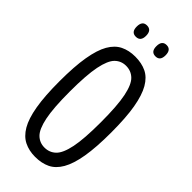

<svg xmlns="http://www.w3.org/2000/svg" viewBox="-275 -915 975 975"><g transform="rotate(45 212.5 -427.0)"><path d="M212 10Q168 10 133.5 -7Q99 -24 75.5 -64Q52 -104 40 -173.5Q28 -243 28 -349Q28 -456 40 -526Q52 -596 75 -636Q98 -676 132.5 -693Q167 -710 212 -710Q258 -710 292.5 -693.5Q327 -677 350.5 -636.5Q374 -596 386 -526.5Q398 -457 398 -351Q398 -244 386 -174Q374 -104 350.5 -63.5Q327 -23 292.5 -6.5Q258 10 212 10ZM212 -57Q248 -57 273 -81Q298 -105 311 -168Q324 -231 324 -350Q324 -469 311 -532.5Q298 -596 273 -620Q248 -644 212 -644Q177 -644 152.5 -620Q128 -596 115 -532Q102 -468 102 -349Q102 -231 115 -168Q128 -105 152.5 -81Q177 -57 212 -57ZM283 -783Q250 -783 250 -823Q250 -864 283 -864Q316 -864 316 -823Q316 -783 283 -783ZM142 -783Q109 -783 109 -823Q109 -864 142 -864Q176 -864 176 -823Q176 -783 142 -783Z"/></g></svg>

Font: Georama Condensed
Style: Regular
Weight: 400
Width: 3
Designer: Jean-Baptiste Levee
Foundry: Production Type
Version: Version 1.000